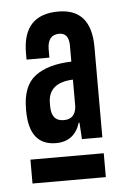

<svg xmlns="http://www.w3.org/2000/svg" viewBox="-42 -738 363 553"><g transform="rotate(-5 139.0 -461.5)"><path d="M30 -433Q30 -500 67 -528Q104 -556 172 -558V-604Q172 -641 144 -641Q110 -641 110 -598V-575H44V-594Q44 -705 147 -705Q242 -705 242 -594V-333H183L180 -381H178Q161 -328 108 -328Q30 -328 30 -429ZM30 -287H242V-218H30ZM100 -444V-435Q100 -392 136 -392Q169 -392 172 -428V-506Q100 -503 100 -444Z"/></g></svg>

Font: Bebas Neue
Style: Regular
Weight: 400
Designer: Ryoichi Tsunekawa
Foundry: Ryoichi Tsunekawa
Version: Version 1.400